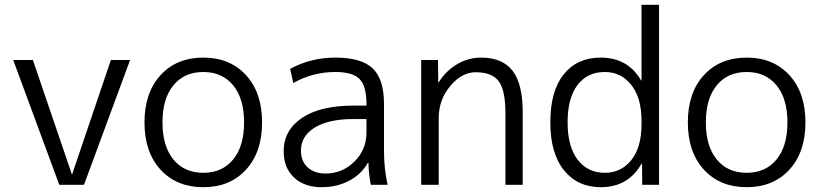

<svg xmlns="http://www.w3.org/2000/svg" viewBox="-20 -770 3416 800"><path d="M117 -520 279 -45H281L442 -520H522L330 0H227L35 -520Z M951.5 -414.5Q906 -470 827 -470Q748 -470 702.5 -414.5Q657 -359 657 -260Q657 -161 702.5 -105.5Q748 -50 827 -50Q906 -50 951.5 -105.5Q997 -161 997 -260Q997 -359 951.5 -414.5ZM1005 -63Q938 10 827 10Q716 10 649 -63Q582 -136 582 -260Q582 -384 649 -457Q716 -530 827 -530Q938 -530 1005 -457Q1072 -384 1072 -260Q1072 -136 1005 -63Z M1377 -530Q1486 -530 1533 -485Q1580 -440 1580 -337V-140Q1580 -69 1595 0H1525Q1517 -39 1515 -92H1513Q1486 -44 1435 -17Q1384 10 1320 10Q1248 10 1205 -30.5Q1162 -71 1162 -140Q1162 -227 1238 -278.5Q1314 -330 1454 -330H1507V-335Q1507 -411 1478.5 -440.5Q1450 -470 1377 -470Q1283 -470 1202 -424L1189 -483Q1275 -530 1377 -530ZM1234 -143Q1234 -98 1262 -72.5Q1290 -47 1337 -47Q1406 -47 1456.5 -96.5Q1507 -146 1507 -218V-274H1454Q1349 -274 1291.5 -238.5Q1234 -203 1234 -143Z M1735 -520H1805L1806 -427H1808Q1838 -475 1884.5 -502.5Q1931 -530 1985 -530Q2073 -530 2115.5 -475.5Q2158 -421 2158 -303V0H2086V-297Q2086 -394 2058 -431.5Q2030 -469 1962 -469Q1904 -469 1856 -411.5Q1808 -354 1808 -278V0H1735Z M2500 -50Q2568 -50 2610.5 -103Q2653 -156 2653 -253V-267Q2653 -362 2610.5 -416Q2568 -470 2500 -470Q2427 -470 2386 -415.5Q2345 -361 2345 -260Q2345 -159 2387 -104.5Q2429 -50 2500 -50ZM2273 -260Q2273 -391 2329 -460.5Q2385 -530 2483 -530Q2596 -530 2651 -435H2653V-750H2726V0H2656L2655 -88H2653Q2598 10 2483 10Q2387 10 2330 -60.5Q2273 -131 2273 -260Z M3215.5 -414.5Q3170 -470 3091 -470Q3012 -470 2966.5 -414.5Q2921 -359 2921 -260Q2921 -161 2966.5 -105.5Q3012 -50 3091 -50Q3170 -50 3215.5 -105.5Q3261 -161 3261 -260Q3261 -359 3215.5 -414.5ZM3269 -63Q3202 10 3091 10Q2980 10 2913 -63Q2846 -136 2846 -260Q2846 -384 2913 -457Q2980 -530 3091 -530Q3202 -530 3269 -457Q3336 -384 3336 -260Q3336 -136 3269 -63Z"/></svg>

Font: Mplus 1p
Style: Regular
Weight: 400
Version: Version 1.061